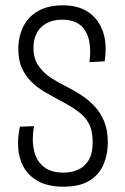

<svg xmlns="http://www.w3.org/2000/svg" viewBox="-20 -692 471 723"><path d="M219 11Q161 11 124 -9.5Q87 -30 69 -63Q51 -96 48.5 -135.5Q46 -175 55 -215L108 -217Q99 -165 108 -125.5Q117 -86 144.5 -64Q172 -42 219 -42Q249 -42 274 -53Q299 -64 314 -89Q329 -114 329 -157Q329 -199 315 -226Q301 -253 272.5 -273.5Q244 -294 202 -316Q173 -331 145.5 -347.5Q118 -364 96.5 -385.5Q75 -407 62 -436.5Q49 -466 49 -507Q49 -554 67.5 -591.5Q86 -629 123.5 -650.5Q161 -672 216 -672Q276 -672 314 -645.5Q352 -619 368 -572Q384 -525 374 -461L317 -458Q322 -498 317.5 -528Q313 -558 300 -578Q287 -598 265.5 -608Q244 -618 215 -618Q180 -618 155.5 -604.5Q131 -591 118.5 -567.5Q106 -544 106 -512Q106 -471 125.5 -443.5Q145 -416 174 -397.5Q203 -379 232 -365Q258 -352 285 -334.5Q312 -317 335 -293Q358 -269 372 -235.5Q386 -202 386 -155Q386 -111 370 -73Q354 -35 317.5 -12Q281 11 219 11Z"/></svg>

Font: Bricolage Grotesque Condensed ExtraLight
Style: Regular
Weight: 250
Width: 3
Designer: Mathieu Triay
Foundry: Atelier Triay
Version: Version 1.000;gftools[0.9.30]